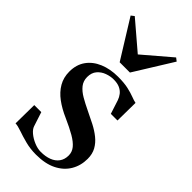

<svg xmlns="http://www.w3.org/2000/svg" viewBox="-247 -832 899 899"><g transform="rotate(45 203.0 -382.0)"><path d="M197.5 11Q159.5 11 126.2 2.2Q93 -6.5 67.5 -15.5Q42 -24.5 26.5 -25L28 -147.5H74.5L97.5 -77Q102 -62.5 119.2 -48Q136.5 -33.5 159.8 -23.8Q183 -14 204.5 -14Q235.5 -14 259 -23Q282.5 -32 295.8 -50.2Q309 -68.5 309 -94.5Q309 -118 294 -136.2Q279 -154.5 249.2 -171.8Q219.5 -189 174.5 -209Q132 -227.5 100.2 -251Q68.5 -274.5 50.8 -305Q33 -335.5 33 -374.5Q33 -420.5 56 -452.8Q79 -485 119.5 -502Q160 -519 211.5 -519Q252.5 -519 279.8 -512.8Q307 -506.5 325 -499.5Q343 -492.5 356 -490L354.5 -372H310.5L288.5 -440Q283.5 -455 273.5 -467.8Q263.5 -480.5 247.2 -488Q231 -495.5 206 -495.5Q185 -495.5 162.8 -487.5Q140.5 -479.5 125.2 -461.8Q110 -444 110 -415.5Q110 -389.5 125.2 -370.2Q140.5 -351 166.5 -336Q192.5 -321 223 -306.5Q254 -292 282.5 -277.2Q311 -262.5 333.8 -244.2Q356.5 -226 369.8 -202.2Q383 -178.5 383 -146.5Q383 -101.5 361.8 -65.8Q340.5 -30 299.5 -9.5Q258.5 11 197.5 11ZM169 -572 50.5 -763 66 -775 203 -658 340 -775 355.5 -763 237 -572Z"/></g></svg>

Font: Merriweather 144pt Medium
Style: Regular
Weight: 500
Version: Version 2.100